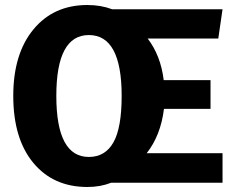

<svg xmlns="http://www.w3.org/2000/svg" viewBox="-20 -730 945 767"><path d="M635 -295Q622 -189 566 -118H869V0H424Q381 17 329 17Q193 17 113 -79.5Q33 -176 33 -347Q33 -515 113.5 -612.5Q194 -710 329 -710Q383 -710 428 -693H869L852 -576H570Q622 -508 634 -410H821V-295ZM335 -103Q400 -103 433 -161Q466 -219 466 -347Q466 -590 335 -590Q205 -590 205 -347Q205 -103 335 -103Z"/></svg>

Font: FiraGO
Style: Bold
Weight: 700
Designer: bBox Type
Foundry: bBox Type GmbH
Version: Version 1.001;PS 001.001;hotconv 1.0.88;makeotf.lib2.5.64775